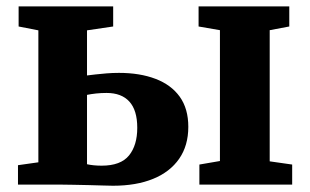

<svg xmlns="http://www.w3.org/2000/svg" viewBox="-20 -575 966 598"><path d="M601 0V-62.5L665 -73.5V-481L598.5 -492.5V-555H881V-492.5L820 -481V-72.5L890 -62.5V0ZM36 0V-60.5L99.5 -69.5V-480.5L38 -492.5V-555H332.5V-492.5L251 -480.5V-340Q262 -341.5 277.8 -343.2Q293.5 -345 312.2 -346.5Q331 -348 350.5 -348Q415.5 -348 464.2 -329.5Q513 -311 539.8 -273.8Q566.5 -236.5 566.5 -180Q566.5 -121.5 538 -80.5Q509.5 -39.5 457 -18Q404.5 3.5 332 3.5Q323 3.5 302 2.8Q281 2 255.8 1.5Q230.5 1 207.5 0.5Q184.5 0 172 0ZM296.5 -59Q356 -59 381.8 -90.8Q407.5 -122.5 407.5 -177Q407.5 -231.5 383 -258.5Q358.5 -285.5 312 -285.5Q295 -285.5 279 -283.8Q263 -282 251 -279.5V-63.5Q259.5 -61.5 271.8 -60.2Q284 -59 296.5 -59Z"/></svg>

Font: Merriweather 20pt ExtraBold
Style: Regular
Weight: 800
Version: Version 2.100